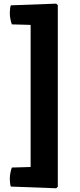

<svg xmlns="http://www.w3.org/2000/svg" viewBox="-20 -796 428 1028"><path d="M289.5 -768.5 144 -718.5V166.5L289.5 204ZM281 212 289.5 204 277.5 94.5 43.5 101Q40 109.5 36.2 127Q32.5 144.5 32.5 162Q32.5 170 33.8 183Q35 196 38 203ZM38 -767.5Q35 -760.5 33.8 -747.8Q32.5 -735 32.5 -726.5Q32.5 -709 36.2 -691.5Q40 -674 43.5 -665.5L277.5 -659L289.5 -768.5L281 -776.5Z"/></svg>

Font: Signika Negative Light
Style: Bold
Weight: 700
Version: Version 2.001